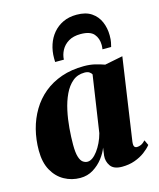

<svg xmlns="http://www.w3.org/2000/svg" viewBox="-117 -865 795 959"><g transform="rotate(-15 280.0 -386.0)"><path d="M476 -96Q474 -77.5 478.5 -71.2Q483 -65 492 -65Q502.5 -65 513 -69.8Q523.5 -74.5 536 -87.5L548.5 -60.5Q535 -43.5 512.8 -27Q490.5 -10.5 460.8 0.2Q431 11 394.5 11Q351.5 11 335 -13Q318.5 -37 321.5 -66L327 -106Q317.5 -80 296.8 -53Q276 -26 246.2 -7.5Q216.5 11 178.5 11Q134.5 11 96.8 -9.8Q59 -30.5 36 -71.8Q13 -113 13 -174.5Q13 -231 26.2 -282.8Q39.5 -334.5 65.8 -378.5Q92 -422.5 131.2 -455Q170.5 -487.5 222.8 -505.8Q275 -524 339.5 -524Q370.5 -524 396.5 -517.8Q422.5 -511.5 444.5 -503.5L538 -522ZM371 -473Q368 -479.5 359 -485.8Q350 -492 334 -492Q297.5 -492 272 -470.5Q246.5 -449 229.5 -413Q212.5 -377 203 -333Q193.5 -289 189.8 -243.5Q186 -198 186 -158.5Q186 -117.5 192.8 -95.8Q199.5 -74 210.8 -66Q222 -58 234.5 -58Q247.5 -58 260.8 -67.5Q274 -77 286.8 -94Q299.5 -111 310.2 -133.2Q321 -155.5 327.5 -180.5ZM206.5 -581Q206.5 -585.5 206.2 -589.5Q206 -593.5 206 -601Q206 -637.5 216.8 -670Q227.5 -702.5 248.5 -727.5Q269.5 -752.5 300 -767Q330.5 -781.5 370.5 -781.5Q418 -781.5 447.2 -761.5Q476.5 -741.5 490.2 -709Q504 -676.5 504 -639Q504 -616.5 501.2 -603.5Q498.5 -590.5 496 -581H451Q451.5 -584.5 452.2 -589.5Q453 -594.5 453 -602.5Q453 -637.5 433.5 -660.2Q414 -683 364.5 -683Q327 -683 302.2 -668Q277.5 -653 265 -629.5Q252.5 -606 251.5 -581Z"/></g></svg>

Font: Merriweather 120pt Black
Style: Italic
Weight: 900
Italic angle: -7.8°
Version: Version 2.101